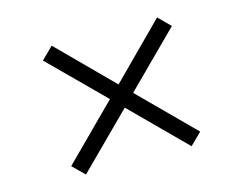

<svg xmlns="http://www.w3.org/2000/svg" viewBox="-92 -846 1183 936"><g transform="rotate(-15 500.0 -378.0)"><path d="M767 -53 826 -111 559 -378 826 -644 767 -703 501 -436 235 -703 175 -644 442 -378 175 -111 234 -53 501 -319Z"/></g></svg>

Font: DAIFUKU Sans JP Medium
Style: Regular
Weight: 500
Designer: Original font ‘Source Han Sans JP’ : Ryoko NISHIZUKA  (kana, bopomofo & ideographs); Paul D. Hunt (Latin, Greek & Cyrill
Foundry: Daifuku
Version: Version 1.000